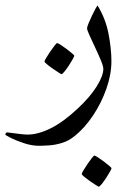

<svg xmlns="http://www.w3.org/2000/svg" viewBox="-97 -264 493 720"><path d="M320.8 -34.7Q320.8 15.1 302 68.6Q283.2 122.1 252.2 168.7Q221.2 215.3 183.6 245.6Q161.1 264.2 135.5 272Q109.9 279.8 86.7 281.2Q63.5 282.7 48.3 282.7Q22.9 282.7 -6.3 273.2Q-35.6 263.7 -56.4 253.2Q-77.1 242.7 -77.1 240.7Q-77.1 238.3 -75 235.4Q-72.8 232.4 -70.8 232.4Q-69.3 232.4 -54.4 234.4Q-39.6 236.3 -21.7 238.5Q-3.9 240.7 5.9 240.7Q46.4 240.7 94.2 216.6Q142.1 192.4 193.8 143.6Q240.7 100.1 265.6 60.1Q290.5 20 290.5 -5.9Q290.5 -15.6 281.2 -37.8Q272 -60.1 260 -85.4Q248 -110.8 238.8 -131.1Q229.5 -151.4 229.5 -157.7Q229.5 -163.1 234.9 -176Q240.2 -189 247.3 -204.1Q254.4 -219.2 260.7 -230.7Q267.1 -242.2 268.6 -243.7Q298.8 -194.8 309.8 -138.2Q320.8 -81.5 320.8 -34.7ZM321.3 366.7Q321.3 369.1 315.2 380.1Q309.1 391.1 300.5 404.1Q292 417 284.2 426.5Q276.4 436 273.4 436Q272 436 262 429.7Q252 423.3 239.7 414.8Q227.5 406.2 218.5 398.7Q209.5 391.1 209.5 388.7Q209.5 385.7 215.8 375Q222.2 364.3 231 351.3Q239.7 338.4 247.3 328.9Q254.9 319.3 256.8 319.3Q259.8 319.3 270 325.9Q280.3 332.5 292 341.3Q303.7 350.1 312.5 357.7Q321.3 365.2 321.3 366.7ZM181.6 -55.2Q181.6 -52.7 175.5 -41.7Q169.4 -30.8 160.9 -17.8Q152.3 -4.9 144.5 4.6Q136.7 14.2 133.8 14.2Q132.3 14.2 122.3 7.8Q112.3 1.5 100.1 -7.1Q87.9 -15.6 78.9 -23.2Q69.8 -30.8 69.8 -33.2Q69.8 -36.1 76.2 -46.9Q82.5 -57.6 91.3 -70.6Q100.1 -83.5 107.7 -93Q115.2 -102.5 117.2 -102.5Q120.1 -102.5 130.4 -95.9Q140.6 -89.4 152.3 -80.6Q164.1 -71.8 172.9 -64.2Q181.6 -56.6 181.6 -55.2Z"/></svg>

Font: Scheherazade New Rohingya
Style: Regular
Weight: 400
Designer: SIL International
Foundry: SIL International
Version: Version 3.000 ; LngRng